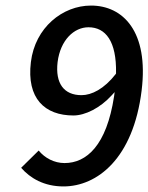

<svg xmlns="http://www.w3.org/2000/svg" viewBox="-20 -663 533 690"><path d="M187 -440C197 -519 246 -565 298 -565C360 -565 399 -514 397 -401V-399L396 -397C354 -343 309 -321 273 -321C210 -321 178 -363 187 -440ZM208 7C329 7 459 -93 489 -338C515 -550 422 -643 307 -643C205 -643 106 -564 91 -440C75 -309 141 -248 244 -248C286 -248 340 -275 381 -320L392 -332L390 -317C363 -140 291 -77 212 -77C175 -77 141 -95 119 -122L56 -60C88 -23 138 7 208 7Z"/></svg>

Font: Falling Sky
Style: LightObl
Weight: 400
Designer: Paul D. Hunt
Foundry: Adobe Systems Incorporated
Version: Version 1.02